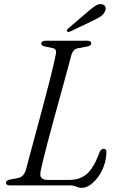

<svg xmlns="http://www.w3.org/2000/svg" viewBox="-20 -897 574 929"><path d="M319 0H29Q18 0 13 -3.8Q8 -7.5 9.5 -13.5Q9.5 -20 15.8 -23.8Q22 -27.5 32 -29L63 -34.5Q80 -37.5 90 -47.5Q100 -57.5 106 -77Q112.5 -102.5 122.5 -139.8Q132.5 -177 144.5 -221.5Q156.5 -266 169.5 -314Q182.5 -362 195 -409.8Q207.5 -457.5 218.8 -501Q230 -544.5 238.2 -579.8Q246.5 -615 250.5 -637.5Q253 -648.5 249 -655.2Q245 -662 235.5 -664L198 -672Q189 -674 184.2 -677.2Q179.5 -680.5 179.5 -687Q179.5 -693 185.8 -696.5Q192 -700 202.5 -700H402Q412 -700 416.8 -696.8Q421.5 -693.5 421.5 -687.5Q421.5 -681 415.2 -677Q409 -673 400 -671.5L360 -664Q346 -662 338 -653.8Q330 -645.5 325 -629Q318.5 -605 308.5 -568Q298.5 -531 286.2 -486.2Q274 -441.5 260.5 -392.8Q247 -344 233.8 -295.2Q220.5 -246.5 209.2 -203Q198 -159.5 189.2 -124.5Q180.5 -89.5 176.5 -67.5Q172 -45.5 181 -36Q190 -26.5 211 -26.5H315.5Q351 -26.5 377.2 -39.8Q403.5 -53 423.5 -82Q443.5 -111 461 -158.5Q464.5 -168 469.5 -172.5Q474.5 -177 481.5 -177Q488.5 -177 492 -173Q495.5 -169 495 -161.5Q494.5 -127.5 483.5 -96.2Q472.5 -65 454.8 -40.8Q437 -16.5 416.2 -2.2Q395.5 12 375 12Q365.5 12 357.8 9Q350 6 341 3Q332 0 319 0ZM405.5 -841Q426.5 -859.5 443 -869.8Q459.5 -880 475 -876Q487.5 -872.5 490.5 -861.8Q493.5 -851 486.5 -839.5Q480 -826 465.8 -816.8Q451.5 -807.5 431.5 -798L319.5 -744.5Q315 -742.5 310.2 -742.8Q305.5 -743 304 -745.5Q302 -749.5 304.8 -753.2Q307.5 -757 311.5 -760.5Z"/></svg>

Font: Fraunces Light
Style: Italic
Weight: 300
Italic angle: -16°
Version: Version 1.000;[b76b70a41]